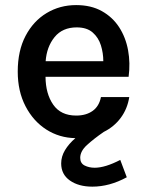

<svg xmlns="http://www.w3.org/2000/svg" viewBox="-20 -516 566 736"><path d="M466 163.5Q400 199.5 334 199.5Q281.5 199.5 248 176Q214.5 152.5 214.5 110.5Q214.5 84 229.2 59.5Q244 35 269 13.5Q207.5 12.5 157.5 -19.5Q107.5 -51.5 77.8 -108.8Q48 -166 48 -241.5Q48 -321.5 78 -378.5Q108 -435.5 158.8 -466Q209.5 -496.5 272 -496.5Q329 -496.5 370.2 -473.5Q411.5 -450.5 436.8 -411.5Q462 -372.5 471 -323.2Q480 -274 473 -221.5H154.5Q155 -156.5 184 -114.8Q213 -73 272 -73Q310 -73 335 -90.8Q360 -108.5 367 -144H475.5Q468.5 -99 443 -64.5Q417.5 -30 378 -10.5Q339.5 16 313.5 39.8Q287.5 63.5 287.5 89Q287.5 110 304.5 118.5Q321.5 127 343 127Q383 127 441 97ZM274 -411Q219.5 -411 189.2 -373.8Q159 -336.5 155 -281.5H376Q376 -312.5 366.8 -342.2Q357.5 -372 335.2 -391.5Q313 -411 274 -411Z"/></svg>

Font: Karla SemiBold
Style: Regular
Weight: 600
Designer: Jonathan Pinhorn
Version: Version 2.004; ttfautohint (v1.8.4.7-5d5b);gftools[0.9.33]